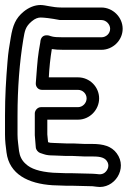

<svg xmlns="http://www.w3.org/2000/svg" viewBox="-21 -713 510 767"><path d="M419 -598C419 -579 403 -564 384 -564H233C211 -564 195 -565 188 -567C175 -570 176 -572 165 -572C151 -572 141 -563 140 -544C140 -544 138 -532 134 -509C128 -474 125 -415 122 -381C121 -368 130 -354 147 -354H291C309 -354 325 -339 325 -320C325 -301 309 -285 291 -285H143C128 -285 118 -271 118 -260V-175V-173L122 -124C123 -114 131 -105 139 -102L154 -97C165 -93 179 -92 192 -92L243 -90H269L315 -88H347C372 -88 394 -86 405 -71C418 -54 411 -34 397 -23C382 -12 368 -19 349 -19L269 -21H245L191 -23C136 -27 102 -39 82 -58C66 -72 58 -89 55 -110C53 -132 49 -151 49 -175V-252C49 -360 57 -464 72 -555C78 -590 80 -606 106 -628C119 -639 131 -643 141 -643C155 -643 182 -640 218 -633H222H384C403 -633 419 -616 419 -598ZM375 -320C375 -366 337 -404 291 -404H174C176 -443 180 -481 186 -517C197 -515 214 -514 233 -514H384C430 -514 469 -552 469 -598C469 -644 430 -683 384 -683H224C188 -683 161 -693 141 -693C117 -693 94 -683 74 -667C41 -640 30 -611 22 -563C16 -527 12 -506 9 -467C3 -394 -1 -330 -1 -252V-175C-1 -149 2 -127 5 -104C16 -17 92 21 189 27L245 29H269L349 31C353 31 361 33 365 33C436 44 491 -40 445 -101C424 -129 392 -138 347 -138H317L271 -140H243L192 -142C181 -142 176 -143 171 -145L168 -176V-235H291C337 -235 375 -274 375 -320Z"/></svg>

Font: AppleStorm
Style: XbdOut
Weight: 800
Foundry: Cannot Into Space Fonts
Version: Version 1.01